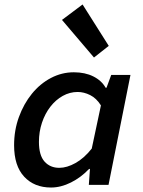

<svg xmlns="http://www.w3.org/2000/svg" viewBox="-20 -826 640 858"><path d="M208 12Q133 12 88 -36.5Q43 -85 43 -177Q43 -244 64.5 -303Q86 -362 122.5 -407Q159 -452 207.5 -477.5Q256 -503 310 -503Q360 -503 397 -484.5Q434 -466 452 -434H456L477 -491H563L465 0H377L382 -71H378Q342 -33 297 -10.5Q252 12 208 12ZM245 -76Q279 -76 317.5 -97.5Q356 -119 390 -162L431 -355Q411 -387 383 -401Q355 -415 327 -415Q292 -415 260.5 -397.5Q229 -380 205 -349Q181 -318 167.5 -277.5Q154 -237 154 -192Q154 -132 179 -104Q204 -76 245 -76ZM400 -569 257 -737 349 -806 466 -621Z"/></svg>

Font: Source Code Pro SemiBold
Style: Italic
Weight: 600
Italic angle: -11°
Monospace: yes
Designer: Paul D. Hunt, Teo Tuominen
Foundry: Adobe Systems Incorporated
Version: Version 1.016;hotconv 1.0.116;makeotfexe 2.5.65601